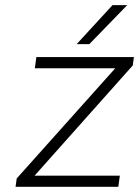

<svg xmlns="http://www.w3.org/2000/svg" viewBox="-20 -720 536 740"><path d="M113.3 -43H441.9L436 0H40L44.4 -32.2L424.3 -457H114.3L120.1 -500H496.1L491.7 -467.8ZM275.4 -549.8 413.6 -700.2H470.2L324.2 -549.8Z"/></svg>

Font: Fivo Sans Light
Style: Regular
Weight: 300
Designer: Alexander Slobzheninov
Foundry: Alexander Slobzheninov
Version: 1.0